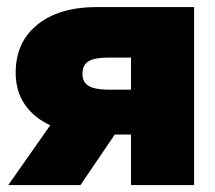

<svg xmlns="http://www.w3.org/2000/svg" viewBox="-20 -536 624 556"><path d="M542 0H359.4V-146.5H312.5L212.9 0H3.9L125.5 -173.3Q77.6 -195.3 51.5 -233.9Q25.4 -272.5 25.4 -325.2Q25.4 -414.6 88.9 -465.1Q152.3 -515.6 260.7 -515.6H542ZM359.4 -276.4V-369.1H290Q254.4 -369.1 236.6 -358.6Q218.8 -348.1 218.8 -322.3Q218.8 -297.4 237.3 -286.9Q255.9 -276.4 293 -276.4Z"/></svg>

Font: Inter Display Black
Style: Regular
Weight: 900
Designer: Rasmus Andersson
Foundry: rsms
Version: Version 4.000;git-a52131595